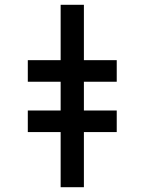

<svg xmlns="http://www.w3.org/2000/svg" viewBox="-20 -781 603 801"><path d="M233 0V-230H96V-320H233V-440H96V-530H233V-761H330V-530H467V-440H330V-320H467V-230H330V0Z"/></svg>

Font: Noto Sans Mono SemiCondensed SemiBold
Style: Regular
Weight: 600
Width: 4
Designer: Monotype Design Team
Foundry: Monotype Imaging Inc.
Version: Version 2.014; ttfautohint (v1.8.4.7-5d5b)